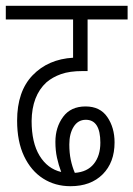

<svg xmlns="http://www.w3.org/2000/svg" viewBox="-20 -642 460 662"><path d="M223 0Q170 0 128.5 -26.5Q87 -53 63 -103.5Q39 -154 39 -226Q39 -327 92.5 -382.5Q146 -438 232 -443V-575H0V-622H420V-575H282V-397H265Q220 -397 190.5 -386.5Q161 -376 140 -358Q90 -312 89 -225Q89 -150 116.5 -105Q144 -60 191 -49Q182 -73 176.5 -98Q171 -123 171 -153Q171 -203 197.5 -239Q224 -275 275 -275Q325 -275 350 -238.5Q375 -202 375 -151Q375 -82 334 -41Q293 0 223 0ZM219 -144Q219 -115 224 -91Q229 -67 238 -46Q281 -49 303.5 -77Q326 -105 326 -150Q326 -229 276 -229Q249 -229 234 -205Q219 -181 219 -144Z"/></svg>

Font: Noto Sans ExtraCondensed Light
Style: Regular
Weight: 300
Width: 2
Designer: Monotype Design Team
Foundry: Monotype Imaging Inc.
Version: Version 2.013; ttfautohint (v1.8.4.7-5d5b)